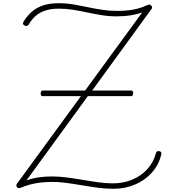

<svg xmlns="http://www.w3.org/2000/svg" viewBox="-20 -1161 1108 1198"><path d="M687 17Q643 17 592.5 10.5Q542 4 490 -5Q438 -14 388 -20.5Q338 -27 296 -26Q258 -25 226 -21Q194 -17 165.5 -9Q137 -1 108 11Q101 14 96 12.5Q91 11 86 8Q82 1 82 -4.5Q82 -10 86 -15L485 -561H245Q234 -561 234 -579Q234 -587 237 -591.5Q240 -596 245 -596H511L867 -1083Q836 -1072 796 -1065.5Q756 -1059 706 -1059Q659 -1059 613.5 -1066.5Q568 -1074 523.5 -1083.5Q479 -1093 435.5 -1100Q392 -1107 348 -1107Q301 -1107 265.5 -1096Q230 -1085 204.5 -1063.5Q179 -1042 160 -1009Q155 -1001 148 -999.5Q141 -998 132 -1002Q124 -1007 123.5 -1013Q123 -1019 127 -1026Q150 -1063 180 -1089Q210 -1115 251 -1128Q292 -1141 347 -1141Q392 -1141 436.5 -1133.5Q481 -1126 526 -1116.5Q571 -1107 617 -1100Q663 -1093 708 -1093Q770 -1093 813.5 -1101.5Q857 -1110 894 -1127Q902 -1130 908.5 -1132.5Q915 -1135 922 -1127Q930 -1121 929 -1113.5Q928 -1106 921 -1099L555 -596H800Q811 -596 811 -580Q811 -573 808 -567Q805 -561 800 -561H528L145 -35Q184 -49 222 -54.5Q260 -60 304 -60Q351 -60 399.5 -53.5Q448 -47 497 -38.5Q546 -30 593.5 -23.5Q641 -17 684 -17Q749 -17 804 -39.5Q859 -62 898.5 -105Q938 -148 954 -208Q956 -215 961 -217Q966 -219 974 -218Q982 -216 985 -211.5Q988 -207 987 -200Q972 -134 928.5 -85Q885 -36 822.5 -9.5Q760 17 687 17Z"/></svg>

Font: Playwrite CL Thin
Style: Regular
Weight: 100
Designer: Veronika Burian, José Scaglione
Foundry: TypeTogether
Version: Version 1.002